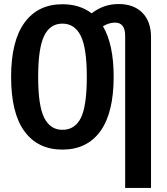

<svg xmlns="http://www.w3.org/2000/svg" viewBox="-20 -726 827 951"><path d="M728 -542V205H600V-548Q600 -614 550 -614Q520 -614 490 -596Q543 -506 543 -346Q543 -167 477 -76Q411 15 289 15Q168 15 101.5 -75Q35 -165 35 -345Q35 -523 101.5 -614Q168 -705 289 -705Q375 -705 434 -660Q464 -683 496.5 -694.5Q529 -706 568 -706Q642 -706 685 -663Q728 -620 728 -542ZM410 -346Q410 -488 380 -548.5Q350 -609 289 -609Q228 -609 198.5 -548Q169 -487 169 -345Q169 -202 199 -142.5Q229 -83 289 -83Q351 -83 380.5 -142Q410 -201 410 -346Z"/></svg>

Font: Fira Sans Compressed Medium
Style: Regular
Weight: 500
Width: 1
Designer: bBox Type GmbH & Carrois Corporate GbR & Edenspiekermann AG
Foundry: bBox Type GmbH & Carrois Corporate GbR & Edenspiekermann AG
Version: Version 4.301